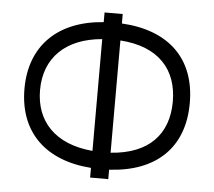

<svg xmlns="http://www.w3.org/2000/svg" viewBox="-51 -755 906 811"><g transform="rotate(5 402.5 -350.0)"><path d="M360 -41V0H437V-40C636 -51 752 -161 752 -350C752 -540 635 -649 437 -660V-700H360V-659C165 -645 51 -531 51 -350C51 -166 166 -55 360 -41ZM360 -113C200 -127 117 -218 117 -350C117 -486 205 -574 360 -587ZM437 -112V-588C601 -577 680 -485 680 -350C680 -211 598 -123 437 -112Z"/></g></svg>

Font: Mint Spirit
Style: Regular
Weight: 400
Designer: HARENDAL Hirwen
Foundry: Arkandis Digital Foundry.
Version: Version 1.004;FFEdit